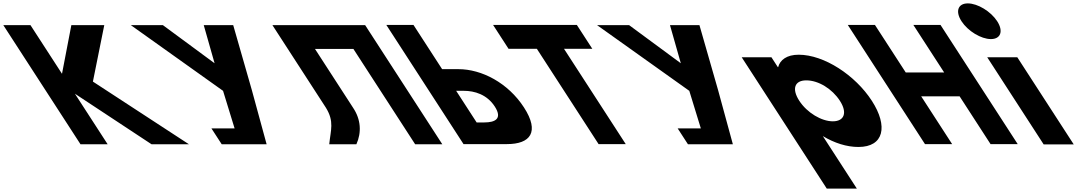

<svg xmlns="http://www.w3.org/2000/svg" viewBox="-416 -850 6421 1130"><path d="M696.1 -0.9 130.8 -369.8 197.7 -702.1H3.9L-51.1 -415.7L-236.7 -702.1H-396.5L57.8 -0.9H217.6L24.9 -298.4L476 -0.9Z M353.9 -702.1 896.8 -315.4 964.7 -94.4H828.3L888.9 -0.9H993.4H1153.2L1066 -320.5L956.5 -702.1H783.1L846.9 -477.7L542.6 -702.1Z M1662 -215.9 1437.9 -561.9H1664L2027.4 -0.9H2187.2L1733 -702.1H1573.2H1347.1H1187.3L1502.2 -215.9C1552.5 -134.3 1530.1 -85 1521.7 -0.9H1681.5C1712.8 -70.6 1708.3 -147.1 1662 -215.9Z M2312 -1.9 1857.8 -703.1H2017.6L2186.1 -443H2282.1C2419 -443 2574.1 -362.3 2667.7 -217.8C2761.9 -72.4 2704.7 -1.9 2567.9 -1.9ZM2268.7 -315.5 2389.2 -129.4H2434.3C2497.2 -129.4 2542.9 -150.6 2496.1 -222.9C2449.9 -294.3 2376.6 -315.5 2313.7 -315.5Z M2576.9 -562.9H2743.5L3106.9 -1.9H3266.7L2903.3 -562.9H3069.9L2979.1 -703.1H2486.1Z M3097.9 -702.1 3640.8 -315.4 3708.7 -94.4H3572.3L3632.9 -0.9H3737.4H3897.2L3810 -320.5L3700.5 -702.1H3527.1L3590.9 -477.7L3286.6 -702.1Z M4715 -257C4617.9 -407 4434.5 -528 4284.5 -528C4214.5 -528 4174.6 -497 4163.8 -455H4161.8L4124.2 -513H3949.2L4449.9 260H4626.9L4426.8 -49C4495.3 -8 4567.2 15 4636.2 15C4786.2 15 4812.2 -107 4715 -257ZM4527 -257C4573 -186 4552.4 -136 4485.4 -136C4419.4 -136 4334 -186 4288 -257C4242.7 -327 4260.3 -377 4329.3 -377C4401.3 -377 4481.7 -327 4527 -257Z M5005.5 -283.2H5231.6L5413.8 -1.9H5573.6L5119.4 -703.1H4959.6L5140.8 -423.5H4914.7L4733.5 -703.1H4573.7L5027.9 -1.9H5187.7Z M5279.9 -830C5221.9 -830 5205.3 -783 5242.9 -725C5280.5 -667 5357.9 -620 5415.9 -620C5473.9 -620 5490.5 -667 5452.9 -725C5415.3 -783 5337.9 -830 5279.9 -830ZM5394.2 -513H5571.2L5903.5 0H5726.5Z"/></svg>

Font: Hussar
Style: BdOpOblSeven
Weight: 700
Foundry: Cannot Into Space Fonts
Version: Version 2.00